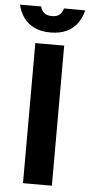

<svg xmlns="http://www.w3.org/2000/svg" viewBox="-84 -867 422 901"><g transform="rotate(5 126.5 -417.0)"><path d="M196 0H60L60.3 -660H196.3ZM126.3 -715.7Q82.3 -715.7 50.8 -730.7Q19.3 -745.7 0 -772.5Q-19.3 -799.3 -27 -833.3L72.7 -833.7Q76 -817.3 88.3 -805.3Q100.7 -793.3 126.3 -793Q152 -793 164.3 -805.2Q176.7 -817.3 180 -833.7L280.3 -833.3Q272 -799.3 252.8 -772.5Q233.7 -745.7 202.2 -730.7Q170.7 -715.7 126.3 -715.7Z"/></g></svg>

Font: Nata Sans
Style: Regular
Weight: 400
Designer: Daniel Uzquiano Cruz
Version: Version 1.001